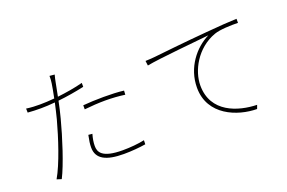

<svg xmlns="http://www.w3.org/2000/svg" viewBox="-99 -1116 2198 1470"><g transform="rotate(-20 1000.0 -381.0)"><path d="M542 -439C599 -445 657 -449 713 -449C767 -449 823 -445 872 -438L874 -471C827 -477 766 -479 709 -479C648 -479 588 -476 542 -472ZM590 -637C526 -620 451 -608 382 -600C390 -639 397 -675 403 -707C406 -724 412 -752 417 -768L376 -772C377 -754 375 -730 372 -711C369 -689 361 -646 351 -597C308 -593 267 -591 233 -591C201 -591 162 -592 122 -598L123 -565C158 -562 192 -561 231 -561C265 -561 304 -563 345 -567C335 -523 325 -478 315 -440C278 -303 216 -112 156 -9L194 3C244 -94 309 -297 345 -436C357 -481 367 -526 376 -570C446 -577 521 -590 590 -605ZM501 -246C492 -203 488 -176 488 -147C488 -53 565 -15 708 -15C771 -15 837 -21 886 -29L887 -62C838 -51 770 -45 709 -45C538 -45 518 -101 518 -149C518 -178 523 -208 533 -243Z M1106 -628 1111 -589C1210 -609 1538 -638 1625 -648C1511 -592 1406 -464 1406 -300C1406 -74 1626 9 1783 10L1794 -20C1642 -24 1436 -86 1436 -308C1436 -424 1516 -584 1677 -642C1725 -659 1812 -661 1871 -660V-693C1810 -691 1734 -686 1621 -676C1440 -661 1231 -638 1185 -633C1165 -631 1143 -629 1106 -628Z"/></g></svg>

Font: Noto Sans CJK Thin
Style: Regular
Weight: 100
Designer: Ryoko NISHIZUKA (kana & ideographs); Paul D. Hunt (Latin, Greek & Cyrillic); Wenlong ZHANG (bopomofo); Sandoll Communica
Foundry: Adobe Systems Incorporated
Version: Version 1.000;PS 1;hotconv 1.0.78;makeotf.lib2.5.61930